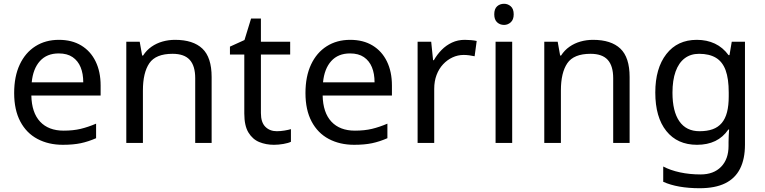

<svg xmlns="http://www.w3.org/2000/svg" viewBox="-20 -757 4051 1017"><path d="M292 -546Q361 -546 410.5 -516Q460 -486 486.5 -431.5Q513 -377 513 -304V-251H146Q148 -160 192.5 -112.5Q237 -65 317 -65Q368 -65 407.5 -74.5Q447 -84 489 -102V-25Q448 -7 408 1.5Q368 10 313 10Q237 10 178.5 -21Q120 -52 87.5 -113.5Q55 -175 55 -264Q55 -352 84.5 -415Q114 -478 167.5 -512Q221 -546 292 -546ZM291 -474Q228 -474 191.5 -433.5Q155 -393 148 -321H421Q421 -367 407 -401Q393 -435 364.5 -454.5Q336 -474 291 -474Z M907 -546Q1003 -546 1052 -499.5Q1101 -453 1101 -349V0H1014V-343Q1014 -408 985 -440Q956 -472 894 -472Q805 -472 771 -422Q737 -372 737 -278V0H649V-536H720L733 -463H738Q756 -491 782.5 -509.5Q809 -528 841 -537Q873 -546 907 -546Z M1446 -62Q1466 -62 1487 -65.5Q1508 -69 1521 -73V-6Q1507 1 1481 5.5Q1455 10 1431 10Q1389 10 1353.5 -4.5Q1318 -19 1296 -55Q1274 -91 1274 -156V-468H1198V-510L1275 -545L1310 -659H1362V-536H1517V-468H1362V-158Q1362 -109 1385.5 -85.5Q1409 -62 1446 -62Z M1835 -546Q1904 -546 1953.5 -516Q2003 -486 2029.5 -431.5Q2056 -377 2056 -304V-251H1689Q1691 -160 1735.5 -112.5Q1780 -65 1860 -65Q1911 -65 1950.5 -74.5Q1990 -84 2032 -102V-25Q1991 -7 1951 1.5Q1911 10 1856 10Q1780 10 1721.5 -21Q1663 -52 1630.5 -113.5Q1598 -175 1598 -264Q1598 -352 1627.5 -415Q1657 -478 1710.5 -512Q1764 -546 1835 -546ZM1834 -474Q1771 -474 1734.5 -433.5Q1698 -393 1691 -321H1964Q1964 -367 1950 -401Q1936 -435 1907.5 -454.5Q1879 -474 1834 -474Z M2442 -546Q2457 -546 2474.5 -544.5Q2492 -543 2505 -540L2494 -459Q2481 -462 2465.5 -464Q2450 -466 2436 -466Q2405 -466 2377 -453Q2349 -440 2327 -416.5Q2305 -393 2292.5 -360Q2280 -327 2280 -286V0H2192V-536H2264L2274 -438H2278Q2295 -468 2319 -492.5Q2343 -517 2374 -531.5Q2405 -546 2442 -546Z M2693 -536V0H2605V-536ZM2650 -737Q2670 -737 2685.5 -723.5Q2701 -710 2701 -681Q2701 -653 2685.5 -639Q2670 -625 2650 -625Q2628 -625 2613 -639Q2598 -653 2598 -681Q2598 -710 2613 -723.5Q2628 -737 2650 -737Z M3121 -546Q3217 -546 3266 -499.5Q3315 -453 3315 -349V0H3228V-343Q3228 -408 3199 -440Q3170 -472 3108 -472Q3019 -472 2985 -422Q2951 -372 2951 -278V0H2863V-536H2934L2947 -463H2952Q2970 -491 2996.5 -509.5Q3023 -528 3055 -537Q3087 -546 3121 -546Z M3671 -546Q3724 -546 3766.5 -526Q3809 -506 3839 -465H3844L3856 -536H3926V9Q3926 85 3900 136.5Q3874 188 3821 214Q3768 240 3686 240Q3628 240 3579.5 231.5Q3531 223 3493 206V125Q3531 145 3582 156Q3633 167 3691 167Q3760 167 3799.5 126.5Q3839 86 3839 16V-5Q3839 -17 3840 -39.5Q3841 -62 3842 -71H3838Q3810 -30 3768.5 -10Q3727 10 3672 10Q3568 10 3509.5 -63Q3451 -136 3451 -267Q3451 -395 3509.5 -470.5Q3568 -546 3671 -546ZM3683 -472Q3638 -472 3606.5 -448Q3575 -424 3558.5 -378Q3542 -332 3542 -266Q3542 -167 3578.5 -114.5Q3615 -62 3685 -62Q3726 -62 3755 -72.5Q3784 -83 3803 -105.5Q3822 -128 3831 -163Q3840 -198 3840 -246V-267Q3840 -340 3823.5 -385Q3807 -430 3772 -451Q3737 -472 3683 -472Z"/></svg>

Font: utelugu25
Style: Book
Weight: 400
Designer: Jelle Bosma - Monotype Design Team
Foundry: Monotype Imaging Inc.
Version: Version 2.003